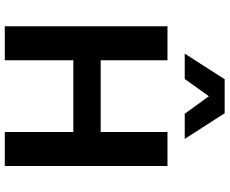

<svg xmlns="http://www.w3.org/2000/svg" viewBox="-96 -836 932 779"><g transform="rotate(90 369.5 -446.0)"><path d="M370 -828 300 -730H197L301 -892H439L543 -730H441ZM515 -660H653V0H515V-278H224V0H86V-660H224V-389H515Z"/></g></svg>

Font: Elaine Sans SemiBold
Style: Regular
Weight: 600
Designer: Wei Huang
Foundry: Wei Huang
Version: Version 2.001;December 24, 2019;FontCreator 12.0.0.2547 64-b